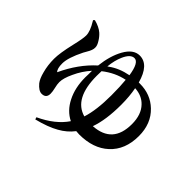

<svg xmlns="http://www.w3.org/2000/svg" viewBox="-175 -1006 1309 1309"><g transform="rotate(45 479.5 -352.0)"><path d="M300 54 295 38Q420 -20 480 -109Q413 -142 376 -216Q338 -290 338 -391Q338 -402 339 -424Q339 -444 339 -454Q293 -403 264 -339Q236 -280 236 -242Q236 -221 243 -192.5Q250 -164 250 -144Q250 -100 207 -100Q178 -100 145 -139Q125 -165 113 -213Q98 -267 98 -329Q98 -383 122 -486Q141 -565 141 -596Q141 -636 104 -696Q101 -701 100 -703L109 -712Q160 -699 190 -673Q211 -654 226 -629Q244 -601 243 -581Q244 -558 222 -522Q213 -507 209 -499Q160 -401 160 -346Q160 -296 178 -279Q243 -419 343 -509Q355 -613 394 -683Q436 -758 496 -758Q584 -758 621 -623H632Q735 -623 804 -557Q880 -485 880 -365Q880 -233 798 -158Q719 -85 584 -85Q574 -85 554 -87Q516 -37 458 -5Q399 29 300 54ZM610 -191Q789 -202 789 -389Q789 -481 740 -531Q699 -574 631 -578Q644 -511 644 -431Q644 -285 610 -191ZM522 -197Q551 -287 551 -429Q551 -515 545 -573Q461 -556 387 -498Q386 -483 386 -453Q386 -235 522 -197ZM392 -549 401 -555Q458 -597 541 -613Q525 -720 483 -720Q446 -720 419 -659Q398 -612 392 -549Z"/></g></svg>

Font: GenRyuMin TW B
Style: Regular
Weight: 700
Version: Version 1.501;PS 1;hotconv 16.6.51;makeotf.lib2.5.65220